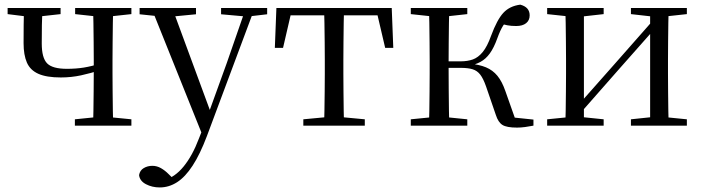

<svg xmlns="http://www.w3.org/2000/svg" viewBox="-20 -551 3077 842"><path d="M246.9 -211.3Q184.2 -211.3 148.3 -227.3Q112.4 -243.3 97.9 -276.7Q83.4 -310.1 83.4 -361.7Q83.4 -404.6 83.8 -442Q84.2 -479.5 85.2 -516H166.1Q164.3 -477 163.7 -441Q163.1 -404.9 163.1 -360.4Q163.1 -297.4 186.5 -273.3Q209.9 -249.2 273.2 -249.2Q313.1 -249.2 347.6 -254.7Q382 -260.3 424.5 -273.5V-245.1Q378.5 -229.9 335.5 -220.6Q292.4 -211.3 246.9 -211.3ZM388.2 0Q389.2 -24.4 389.7 -65.3Q390.2 -106.3 390.7 -152Q391.2 -197.7 391.2 -234.5V-288.3Q391.2 -321.7 390.7 -365.7Q390.2 -409.7 389.7 -450.7Q389.2 -491.8 388.2 -516H476.4Q475.4 -491.8 474.9 -450.7Q474.4 -409.7 473.9 -365.7Q473.4 -321.7 473.4 -288.3V-228.5Q473.4 -194.3 473.9 -150.3Q474.4 -106.3 474.9 -65.3Q475.4 -24.4 476.4 0ZM13.4 -489.1V-516H245.7V-489.1L140.3 -477.4H107.1ZM308.4 0V-27.8L414.8 -38.6H447L556.2 -27.8V0ZM309.5 -489.1V-516H556.2V-489.1L448.8 -477.4H416.6Z M680.4 271Q647 271 619.9 256.7Q592.7 242.4 589.9 216.7Q593.5 196.1 610.3 186.2Q627.1 176.2 648.2 176.2Q668 176.2 685.7 186.3Q703.5 196.3 720.1 213.2L748.8 241.4L717.3 257.1L697.5 240.1Q746.9 226.4 785.4 179Q823.9 131.6 851.9 57.6L880.6 -15.2L885.2 -27.8L974.4 -274.3L1058.3 -516H1097.2L887.1 46.5Q857.2 125.6 824.8 175.3Q792.4 225.1 756.7 248Q721 271 680.4 271ZM871.7 51.4 644 -516H735.3L903.7 -59.3L909.7 -46.2ZM592.2 -488.4V-516H839.5V-488.4L732.9 -478.1H691.1ZM949.5 -488.4V-516H1151.6V-488.4L1070.3 -478.9H1055.3Z M1185.3 -341.2 1192.1 -516H1697.9L1704.7 -341.2H1669.1L1628.8 -513.4L1671.2 -483.7H1218.7L1261.2 -513.4L1221.3 -341.2ZM1310.2 0V-27.8L1424.9 -38.6H1465.3L1579.8 -27.8V0ZM1401.2 0Q1402.2 -24.4 1402.8 -65.3Q1403.4 -106.3 1403.9 -150.3Q1404.4 -194.3 1404.4 -228.5V-288.3Q1404.4 -321.7 1403.9 -365.7Q1403.4 -409.7 1402.8 -450.7Q1402.2 -491.8 1401.2 -516H1488.8Q1487.8 -491.8 1487.3 -450.7Q1486.8 -409.7 1486.3 -365.7Q1485.8 -321.7 1485.8 -288.3V-228.5Q1485.8 -194.3 1486.3 -150.3Q1486.8 -106.3 1487.3 -65.3Q1487.8 -24.4 1488.8 0Z M1781.5 0V-27.8L1890.7 -38.6H1922.7L2029.3 -27.8V0ZM1781.5 -489.1V-516H2029.3V-489.1L1922.7 -477.4H1890.7ZM1861.1 0Q1862.3 -24.4 1862.8 -65.3Q1863.3 -106.3 1863.8 -150.3Q1864.3 -194.3 1864.3 -228.5V-288.3Q1864.3 -321.7 1863.8 -365.7Q1863.3 -409.7 1862.8 -450.7Q1862.3 -491.8 1861.1 -516H1950.3Q1949.3 -491.8 1948.8 -450.2Q1948.3 -408.7 1947.8 -362.6Q1947.3 -316.5 1947.3 -277.8V-258.4Q1947.3 -209.4 1947.8 -158.9Q1948.3 -108.5 1948.8 -66.4Q1949.3 -24.4 1950.3 0ZM2154.5 -46.9 2111.3 -172.6Q2099.4 -206.4 2086.1 -223.7Q2072.8 -241 2052.7 -247.2Q2032.6 -253.4 2000.7 -253.4H1905V-282H2000.1Q2030.3 -282 2053.6 -290.3Q2076.9 -298.6 2096.9 -322.8Q2116.8 -347.1 2133.6 -394.1Q2159.8 -464.8 2187.4 -494.7Q2215.1 -524.6 2261.6 -530.6Q2302.8 -519.7 2302.8 -483.8Q2302.8 -461.7 2287.2 -449.3Q2271.7 -436.9 2243.8 -436.9Q2221.2 -436.9 2205.1 -440.1Q2188.9 -443.3 2172.5 -448.4L2219.1 -479.2Q2199.5 -458.7 2186.8 -439.2Q2174.1 -419.6 2160.8 -382.7Q2146 -341.5 2128.1 -316.7Q2110.1 -291.9 2087.2 -279.7Q2064.3 -267.4 2035.1 -261.6L2035.7 -272.4Q2081.3 -268.2 2111.1 -255.8Q2140.9 -243.4 2161.3 -218.6Q2181.6 -193.9 2196.2 -151.8L2245.1 -13.4L2188 -40.3L2319.4 -26.6V0Q2302.6 3.4 2283.2 6Q2263.8 8.6 2247.7 8.6Q2201.9 8.6 2183.3 -3.2Q2164.7 -14.9 2154.5 -46.9Z M2379.5 0V-27.8L2487.7 -38.6H2522.3L2627.3 -27.8V0ZM2746.9 0V-27.8L2849.6 -38.6H2884L2992.2 -27.8V0ZM2459.1 0Q2460.3 -24.4 2460.8 -65.3Q2461.3 -106.3 2461.8 -150.3Q2462.3 -194.3 2462.3 -228.5V-288.3Q2462.3 -321.7 2461.8 -365.7Q2461.3 -409.7 2460.8 -450.7Q2460.3 -491.8 2459.1 -516H2540.7V0ZM2518.1 -46.9 2482.9 -65.8H2494.3L2671.2 -265.6L2852 -470.9L2885.7 -451H2874.4L2696.1 -249.4ZM2831.1 0V-516H2912.4Q2911.4 -491.8 2910.9 -450.7Q2910.4 -409.7 2909.9 -365.7Q2909.4 -321.7 2909.4 -288.3V-228.5Q2909.4 -194.3 2909.9 -150.3Q2910.4 -106.3 2910.9 -65.3Q2911.4 -24.4 2912.4 0ZM2379.5 -489.1V-516H2627.3V-489.1L2523.1 -477.4H2488.7ZM2746.9 -489.1V-516H2992.2V-489.1L2884.8 -477.4H2850.4Z"/></svg>

Font: Noto Serif KR ExtraLight
Style: Regular
Weight: 200
Designer: Ryoko NISHIZUKA 西塚涼子 (kana & ideographs); Frank Grießhammer (Latin, Greek & Cyrillic); Wenlong ZHANG 张文龙 (bopomofo); San
Foundry: Adobe
Version: Version 2.002-H1;hotconv 1.1.0;makeotfexe 2.6.0